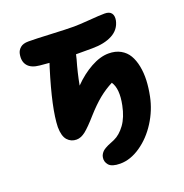

<svg xmlns="http://www.w3.org/2000/svg" viewBox="-152 -790 1105 1151"><g transform="rotate(-20 401.0 -215.0)"><path d="M420.9 224.1Q367.7 224.1 348.6 201.9Q329.6 179.7 335 151.9Q336.9 141.1 342.5 132.3Q348.1 123.5 354.2 117.7Q360.4 111.8 371.1 105.5Q381.8 99.1 389.4 95.9Q397 92.8 411.1 86.9Q425.3 81.1 432.1 78.1Q471.7 60.5 504.2 15.9Q536.6 -28.8 550.8 -100.1Q571.3 -200.7 538.1 -249Q491.7 -225.1 450.4 -191.7Q409.2 -158.2 360.8 -104Q311.5 -47.9 282 -24.4Q252.4 -1 224.1 -1Q189 -1 166.3 -26.4Q143.6 -51.8 143.1 -109.9Q146 -225.6 219.2 -461.9Q219.7 -463.4 228 -488.8Q213.4 -489.3 168 -494.1Q114.7 -499 92.3 -526.9Q69.8 -554.7 79.1 -601.1Q83.5 -622.6 101.3 -637.7Q119.1 -652.8 152.8 -652.8Q197.8 -652.8 296.1 -647.9Q394.5 -643.1 440.9 -643.1Q473.1 -643.1 540.5 -648.4Q607.9 -653.8 639.2 -653.8Q669.9 -653.8 682.1 -637.2Q694.3 -620.6 689 -591.8Q677.2 -536.6 626.7 -509.8Q576.2 -482.9 499 -482.9H395Q389.6 -459.5 388.2 -454.1Q365.7 -377.4 351.1 -298.8Q405.3 -354.5 465.6 -387.7Q525.9 -420.9 579.1 -420.9Q623 -420.9 655 -403.1Q687 -385.3 705.1 -354.7Q723.1 -324.2 731.4 -282Q739.7 -239.7 737.8 -192.6Q735.8 -145.5 725.1 -92.8Q708.5 -10.7 662.4 62Q616.2 134.8 551.3 179.4Q486.3 224.1 420.9 224.1Z"/></g></svg>

Font: Shantell Sans Irregular Bouncy
Style: Italic
Weight: 800
Italic angle: -11.31°
Designer: Stephen Nixon, Anya Danilova, Shantell Martin
Foundry: Arrow Type
Version: Version 1.006;[9816181b4]